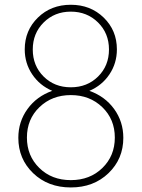

<svg xmlns="http://www.w3.org/2000/svg" viewBox="-20 -784 603 818"><path d="M58.1 -196.8Q58.1 -265.6 97.2 -319.6Q136.2 -373.5 202.6 -397Q148.9 -419.9 117.2 -467.3Q85.4 -514.6 85.4 -573.7Q85.4 -654.3 141.4 -709Q197.3 -763.7 281.7 -763.7Q365.7 -763.7 421.9 -709Q478 -654.3 478 -573.7Q478 -514.6 446.3 -467.3Q414.6 -419.9 360.8 -397Q427.2 -373.5 466.3 -319.6Q505.4 -265.6 505.4 -196.8Q505.4 -106.9 442.1 -46.1Q378.9 14.6 281.7 14.6Q184.6 14.6 121.3 -46.1Q58.1 -106.9 58.1 -196.8ZM281.7 -378.9Q201.7 -378.9 148.2 -327.6Q94.7 -276.4 94.7 -197.8Q94.7 -120.1 147.5 -68.4Q200.2 -16.6 281.7 -16.6Q363.3 -16.6 416.3 -68.4Q469.2 -120.1 469.2 -197.8Q469.2 -275.9 415.8 -327.4Q362.3 -378.9 281.7 -378.9ZM119.6 -573.2Q119.6 -503.9 165.8 -458Q211.9 -412.1 281.7 -412.1Q351.6 -412.1 397.9 -458Q444.3 -503.9 444.3 -573.2Q444.3 -642.1 397.7 -688.2Q351.1 -734.4 281.7 -734.4Q212.4 -734.4 166 -688.2Q119.6 -642.1 119.6 -573.2Z"/></svg>

Font: Spartan MB ExtLt
Style: Regular
Weight: 200
Designer: Matt Bailey, Mirko Velimirovic
Foundry: Matt Bailey
Version: Version 1.005